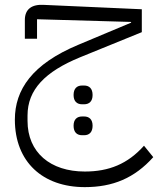

<svg xmlns="http://www.w3.org/2000/svg" viewBox="-20 -464 649 788"><path d="M317 91H325C346 91 360 79 360 52C360 26 346 14 325 14H317C296 14 282 26 282 52C282 79 296 91 317 91ZM317 -36H325C346 -36 360 -48 360 -74C360 -101 346 -113 325 -113H317C296 -113 282 -101 282 -74C282 -48 296 -36 317 -36ZM328 304C443 304 532 267 609 181L571 134C504 209 427 240 328 240C187 240 93 162 93 32V10C93 -96 165 -170 309 -229L562 -332V-426L160 -444C110 -447 82 -426 82 -382V-305H132V-385L518 -374V-371L301 -280C112 -201 41 -96 41 27C41 201 156 304 328 304Z"/></svg>

Font: IBM Plex Arabic Light
Style: Regular
Weight: 300
Designer: Mike Abbink, Paul van der Laan, Pieter van Rosmalen, Wael Morcos, Khajak Apelian
Foundry: Bold Monday
Version: Version 1.0